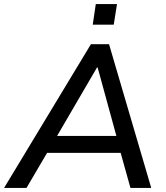

<svg xmlns="http://www.w3.org/2000/svg" viewBox="-50 -922 812 942"><path d="M-30 0 396 -705H485L692 0H590L542 -172H181L80 0ZM426 -591 230 -255H521L429 -591ZM405 -801 420 -902H524L508 -801Z"/></svg>

Font: Mulish SemiBold
Style: Italic
Weight: 600
Italic angle: -9°
Designer: Vernon Adams
Foundry: Vernon Adams
Version: Version 3.603; ttfautohint (v1.8.3)